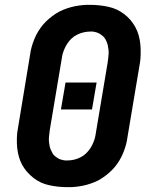

<svg xmlns="http://www.w3.org/2000/svg" viewBox="-20 -763 640 791"><path d="M257 8Q238 8 219.5 6Q201 4 182.5 0Q164 -4 148 -11.5Q132 -19 118 -30Q104 -41 92 -54.5Q80 -68 71.5 -83.5Q63 -99 58 -116.5Q53 -134 51 -152.5Q49 -171 49.5 -193.5Q50 -216 53 -229L104 -538Q106 -554 110.5 -570Q115 -586 121.5 -602Q128 -618 137 -633Q146 -648 157 -661Q168 -674 181.5 -685.5Q195 -697 209.5 -706.5Q224 -716 240 -722.5Q256 -729 272.5 -733.5Q289 -738 308 -740.5Q327 -743 338 -743H352Q371 -743 389.5 -741Q408 -739 426.5 -735Q445 -731 461 -723.5Q477 -716 491.5 -705Q506 -694 517.5 -680.5Q529 -667 537.5 -651.5Q546 -636 551 -618.5Q556 -601 558 -582.5Q560 -564 559.5 -541.5Q559 -519 557 -507L505 -197Q503 -181 498.5 -165Q494 -149 487.5 -133Q481 -117 472 -102Q463 -87 452 -74Q441 -61 427.5 -49.5Q414 -38 399.5 -28.5Q385 -19 369 -12.5Q353 -6 336.5 -1.5Q320 3 301 5.5Q282 8 271 8ZM250 -102H257Q271 -102 284.5 -105Q298 -108 311 -114.5Q324 -121 334 -130.5Q344 -140 352 -152Q360 -164 366 -179.5Q372 -195 373 -204L424 -508Q425 -517 426 -525Q427 -533 427.5 -541.5Q428 -550 427 -558Q426 -566 424.5 -574Q423 -582 420 -589.5Q417 -597 413 -603.5Q409 -610 403 -615Q397 -620 390.5 -624Q384 -628 374.5 -630.5Q365 -633 360 -633H353Q339 -633 325.5 -630Q312 -627 298.5 -620.5Q285 -614 275 -604.5Q265 -595 257 -583Q249 -571 243 -555.5Q237 -540 236 -531L185 -227Q184 -218 183 -210Q182 -202 181.5 -193.5Q181 -185 182 -177Q183 -169 184.5 -161Q186 -153 189.5 -145.5Q193 -138 196.5 -131.5Q200 -125 206 -120Q212 -115 218.5 -111Q225 -107 235 -104.5Q245 -102 250 -102ZM231 -312 250 -423H378L359 -312Z"/></svg>

Font: Iosevka Aile Extrabold
Style: Italic
Weight: 800
Italic angle: -9°
Designer: Belleve Invis
Foundry: Belleve Invis
Version: Version 31.1.0; ttfautohint (v1.8.4)